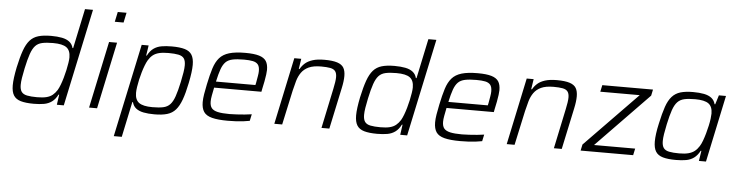

<svg xmlns="http://www.w3.org/2000/svg" viewBox="-52 -1002 5586 1460"><g transform="rotate(5 2740.5 -271.5)"><path d="M219 8Q158 8 120 -3Q82 -14 65 -41.5Q48 -69 48 -118Q48 -144 52.5 -178.5Q57 -213 66 -257Q83 -336 101 -386.5Q119 -437 144.5 -466Q170 -495 209 -506.5Q248 -518 306 -518Q354 -518 389.5 -511Q425 -504 447 -486.5Q469 -469 476 -440H481L545 -743H606L448 0H395L406 -78H401Q383 -42 357 -23Q331 -4 297 2Q263 8 219 8ZM240 -44Q283 -44 311 -51Q339 -58 358 -73.5Q377 -89 392 -113Q402 -130 411.5 -155Q421 -180 429.5 -209.5Q438 -239 444.5 -269Q451 -299 455 -325Q459 -351 459 -367Q459 -420 428.5 -442.5Q398 -465 326 -465Q276 -465 243.5 -458Q211 -451 191 -429.5Q171 -408 156.5 -366.5Q142 -325 127 -255Q118 -213 113 -181Q108 -149 108 -127Q108 -92 121 -74Q134 -56 163.5 -50Q193 -44 240 -44Z M779 -667 795 -743H862L846 -667ZM641 0 749 -510H810L702 0Z M847 200 998 -510H1051L1039 -432H1044Q1063 -469 1089 -487.5Q1115 -506 1149 -512Q1183 -518 1227 -518Q1289 -518 1326.5 -507Q1364 -496 1381 -468.5Q1398 -441 1398 -392Q1398 -366 1393.5 -331.5Q1389 -297 1380 -253Q1364 -174 1345.5 -123.5Q1327 -73 1301.5 -44Q1276 -15 1237 -3.5Q1198 8 1140 8Q1092 8 1056.5 1Q1021 -6 999 -23.5Q977 -41 970 -70H965L908 200ZM1120 -45Q1171 -45 1203 -52Q1235 -59 1255 -80.5Q1275 -102 1289.5 -143.5Q1304 -185 1319 -255Q1328 -298 1333 -329.5Q1338 -361 1338 -383Q1338 -419 1325 -436.5Q1312 -454 1283 -460Q1254 -466 1206 -466Q1163 -466 1135 -459Q1107 -452 1088 -437Q1069 -422 1054 -397Q1044 -380 1034.5 -355.5Q1025 -331 1016.5 -302.5Q1008 -274 1001.5 -244.5Q995 -215 991 -188.5Q987 -162 987 -143Q987 -90 1018 -67.5Q1049 -45 1120 -45Z M1700 8Q1625 8 1580 -3.5Q1535 -15 1516.5 -42.5Q1498 -70 1498 -117Q1498 -143 1503.5 -177.5Q1509 -212 1518 -254Q1533 -327 1549 -377.5Q1565 -428 1592 -459Q1619 -490 1666 -504Q1713 -518 1789 -518Q1856 -518 1894 -506.5Q1932 -495 1948 -470.5Q1964 -446 1964 -403Q1964 -391 1961 -367.5Q1958 -344 1952.5 -315Q1947 -286 1940 -255L1936 -234H1575Q1568 -200 1563 -173Q1558 -146 1558 -127Q1558 -94 1572 -76.5Q1586 -59 1619 -51.5Q1652 -44 1709 -44Q1734 -44 1764.5 -46Q1795 -48 1824.5 -50.5Q1854 -53 1878 -57L1867 -6Q1847 -2 1819 1.5Q1791 5 1760 6.5Q1729 8 1700 8ZM1585 -281H1886L1890 -299Q1895 -328 1899 -350.5Q1903 -373 1903 -389Q1903 -423 1890 -439Q1877 -455 1851 -460.5Q1825 -466 1783 -466Q1730 -466 1696.5 -459Q1663 -452 1643.5 -432.5Q1624 -413 1611 -377Q1598 -341 1585 -281Z M2055 0 2163 -510H2216L2204 -432H2210Q2224 -457 2245.5 -476Q2267 -495 2302.5 -506.5Q2338 -518 2393 -518Q2455 -518 2490.5 -506.5Q2526 -495 2540 -471Q2554 -447 2554 -408Q2554 -389 2551 -365Q2548 -341 2542 -314L2475 0H2415L2479 -304Q2485 -332 2488.5 -355Q2492 -378 2492 -394Q2492 -424 2480 -439.5Q2468 -455 2441.5 -460Q2415 -465 2372 -465Q2313 -465 2277.5 -448.5Q2242 -432 2222 -403.5Q2202 -375 2191.5 -338.5Q2181 -302 2172 -263L2115 0Z M2840 8Q2779 8 2741 -3Q2703 -14 2686 -41.5Q2669 -69 2669 -118Q2669 -144 2673.5 -178.5Q2678 -213 2687 -257Q2704 -336 2722 -386.5Q2740 -437 2765.5 -466Q2791 -495 2830 -506.5Q2869 -518 2927 -518Q2975 -518 3010.5 -511Q3046 -504 3068 -486.5Q3090 -469 3097 -440H3102L3166 -743H3227L3069 0H3016L3027 -78H3022Q3004 -42 2978 -23Q2952 -4 2918 2Q2884 8 2840 8ZM2861 -44Q2904 -44 2932 -51Q2960 -58 2979 -73.5Q2998 -89 3013 -113Q3023 -130 3032.5 -155Q3042 -180 3050.5 -209.5Q3059 -239 3065.5 -269Q3072 -299 3076 -325Q3080 -351 3080 -367Q3080 -420 3049.5 -442.5Q3019 -465 2947 -465Q2897 -465 2864.5 -458Q2832 -451 2812 -429.5Q2792 -408 2777.5 -366.5Q2763 -325 2748 -255Q2739 -213 2734 -181Q2729 -149 2729 -127Q2729 -92 2742 -74Q2755 -56 2784.5 -50Q2814 -44 2861 -44Z M3474 8Q3399 8 3354 -3.5Q3309 -15 3290.5 -42.5Q3272 -70 3272 -117Q3272 -143 3277.5 -177.5Q3283 -212 3292 -254Q3307 -327 3323 -377.5Q3339 -428 3366 -459Q3393 -490 3440 -504Q3487 -518 3563 -518Q3630 -518 3668 -506.5Q3706 -495 3722 -470.5Q3738 -446 3738 -403Q3738 -391 3735 -367.5Q3732 -344 3726.5 -315Q3721 -286 3714 -255L3710 -234H3349Q3342 -200 3337 -173Q3332 -146 3332 -127Q3332 -94 3346 -76.5Q3360 -59 3393 -51.5Q3426 -44 3483 -44Q3508 -44 3538.5 -46Q3569 -48 3598.5 -50.5Q3628 -53 3652 -57L3641 -6Q3621 -2 3593 1.5Q3565 5 3534 6.5Q3503 8 3474 8ZM3359 -281H3660L3664 -299Q3669 -328 3673 -350.5Q3677 -373 3677 -389Q3677 -423 3664 -439Q3651 -455 3625 -460.5Q3599 -466 3557 -466Q3504 -466 3470.5 -459Q3437 -452 3417.5 -432.5Q3398 -413 3385 -377Q3372 -341 3359 -281Z M3829 0 3937 -510H3990L3978 -432H3984Q3998 -457 4019.5 -476Q4041 -495 4076.5 -506.5Q4112 -518 4167 -518Q4229 -518 4264.5 -506.5Q4300 -495 4314 -471Q4328 -447 4328 -408Q4328 -389 4325 -365Q4322 -341 4316 -314L4249 0H4189L4253 -304Q4259 -332 4262.5 -355Q4266 -378 4266 -394Q4266 -424 4254 -439.5Q4242 -455 4215.5 -460Q4189 -465 4146 -465Q4087 -465 4051.5 -448.5Q4016 -432 3996 -403.5Q3976 -375 3965.5 -338.5Q3955 -302 3946 -263L3889 0Z M4393 0 4403 -47 4804 -459H4503L4514 -510H4901L4891 -463L4491 -51H4805L4794 0Z M5120 8Q5059 8 5021 -3Q4983 -14 4966 -41.5Q4949 -69 4949 -118Q4949 -144 4953.5 -178.5Q4958 -213 4968 -257Q4985 -336 5002.5 -386.5Q5020 -437 5046 -466Q5072 -495 5110.5 -506.5Q5149 -518 5207 -518Q5255 -518 5290.5 -511Q5326 -504 5348 -486.5Q5370 -469 5377 -440H5382L5404 -510H5458L5350 0H5296L5308 -78H5303Q5284 -42 5258 -23Q5232 -4 5198 2Q5164 8 5120 8ZM5141 -44Q5184 -44 5212 -51.5Q5240 -59 5259 -74Q5278 -89 5293 -113Q5304 -130 5314 -157Q5324 -184 5332.5 -214.5Q5341 -245 5347.5 -274.5Q5354 -304 5357 -328.5Q5360 -353 5360 -367Q5360 -420 5329.5 -442.5Q5299 -465 5227 -465Q5177 -465 5145 -458Q5113 -451 5092.5 -429.5Q5072 -408 5057.5 -366.5Q5043 -325 5028 -255Q5019 -213 5014 -181Q5009 -149 5009 -127Q5009 -92 5022 -74Q5035 -56 5064.5 -50Q5094 -44 5141 -44Z"/></g></svg>

Font: Saira Thin Light
Style: Italic
Weight: 300
Italic angle: -12°
Version: Version 1.101